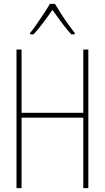

<svg xmlns="http://www.w3.org/2000/svg" viewBox="-20 -969 540 989"><path d="M65 0V-714H91V-388H409V-714H435V0H409V-363H91V0ZM135 -799Q150 -817 169 -844.5Q188 -872 206.5 -900Q225 -928 237 -949H263Q276 -927 295 -897.5Q314 -868 333.5 -841Q353 -814 365 -799V-792H347Q322 -819 296.5 -854Q271 -889 250 -918Q231 -890 204 -854Q177 -818 153 -792H135Z"/></svg>

Font: Noto Sans Mono ExtraCondensed Thin
Style: Regular
Weight: 100
Width: 2
Designer: Monotype Design Team
Foundry: Monotype Imaging Inc.
Version: Version 2.014; ttfautohint (v1.8.4.7-5d5b)